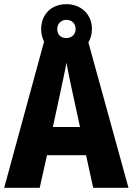

<svg xmlns="http://www.w3.org/2000/svg" viewBox="-20 -899 635 919"><path d="M426 0H595L403 -696C414 -714 420 -736 420 -761C420 -829 369 -879 298 -879C225 -879 177 -830 177 -759C177 -737 182 -717 191 -700L0 0H170L205 -156H392ZM298 -717C269 -717 254 -734 254 -760C254 -786 273 -804 298 -804C324 -804 342 -786 342 -760C342 -734 323 -717 298 -717ZM326 -461 363 -291H233L270 -462C278 -501 292 -563 298 -599C305 -559 316 -507 326 -461Z"/></svg>

Font: Noto Sans Malayalam Condensed ExtraBold
Style: Regular
Weight: 800
Width: 3
Designer: Jelle Bosma - Monotype Design Team
Foundry: Monotype Imaging Inc.
Version: Version 2.104